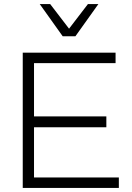

<svg xmlns="http://www.w3.org/2000/svg" viewBox="-20 -917 645 937"><path d="M91 0V-660H544V-609H146V-349H499V-296H146V-51H560V0ZM174 -897H225L317 -777L409 -897H460L348 -740H286Z"/></svg>

Font: Human Sans Light
Style: Regular
Weight: 300
Designer: Tim Radville
Foundry: Continuum
Version: Version 1.000;FEAKit 1.0